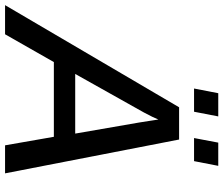

<svg xmlns="http://www.w3.org/2000/svg" viewBox="-116 -801 883 759"><g transform="rotate(90 325.5 -421.5)"><path d="M191.4 -192.9 81.5 0H-33.7L370.1 -688H497.6L631.3 0H520.5L486.8 -192.9ZM418.5 -606Q414.6 -596.2 407.7 -582Q400.9 -567.9 390.6 -548.8L238.3 -277.3H474.1L430.2 -530.8Q426.3 -554.2 423.6 -573Q420.9 -591.8 418.5 -606ZM601.6 -842.8 583 -747.1H491.7L509.8 -842.8ZM406.2 -842.8 387.7 -747.1H295.9L314.5 -842.8Z"/></g></svg>

Font: Arimo Medium
Style: Italic
Weight: 500
Italic angle: -12°
Designer: Steve Matteson
Foundry: Monotype Imaging Inc.
Version: Version 1.33